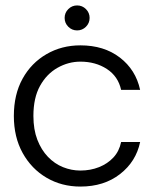

<svg xmlns="http://www.w3.org/2000/svg" viewBox="-20 -675 567 707"><path d="M276 12Q207 12 151.5 -20.5Q96 -53 63.5 -111.5Q31 -170 31 -248Q31 -327 63 -385Q95 -443 151 -475.5Q207 -508 276 -508Q363 -508 421.5 -463Q480 -418 496 -344H426Q415 -394 373.5 -421Q332 -448 276 -448Q232 -448 192 -425.5Q152 -403 127.5 -359Q103 -315 103 -248Q103 -198 117.5 -160.5Q132 -123 156.5 -97.5Q181 -72 212 -59.5Q243 -47 276 -47Q313 -47 344.5 -59.5Q376 -72 397.5 -95Q419 -118 426 -152H496Q481 -80 422 -34Q363 12 276 12ZM264 -563Q245 -563 231.5 -576.5Q218 -590 218 -609Q218 -628 231.5 -641.5Q245 -655 264 -655Q283 -655 296.5 -641.5Q310 -628 310 -609Q310 -590 296.5 -576.5Q283 -563 264 -563Z"/></svg>

Font: DM Sans 36pt Light
Style: Regular
Weight: 300
Designer: Colophon Foundry, Jonny Pinhorn
Foundry: Colophon Foundry
Version: Version 4.004;gftools[0.9.30]